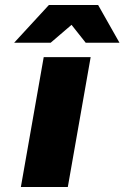

<svg xmlns="http://www.w3.org/2000/svg" viewBox="-20 -753 501 773"><path d="M37 -581 177 -733H375L461 -581H325L268 -653L184 -581ZM64 0 156 -523H345L253 0Z"/></svg>

Font: Tomorrow
Style: Bold Italic
Weight: 700
Italic angle: -10°
Designer: Tony de Marco, Monica Rizzolli
Foundry: Just in Type
Version: Version 2.002